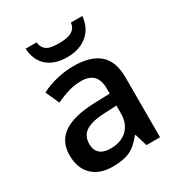

<svg xmlns="http://www.w3.org/2000/svg" viewBox="-179 -875 939 1006"><g transform="rotate(-30 290.0 -372.0)"><path d="M467 -754H398Q395 -723 370 -707Q345 -691 294 -691Q255 -691 234 -697Q196 -709 190 -754H124Q128 -683 172 -644.5Q216 -606 292 -606Q367 -606 414 -645.5Q461 -685 467 -754ZM502 -364Q502 -459 450 -504.5Q398 -550 294 -550Q246 -550 194 -538Q142 -526 99 -503L136 -421Q177 -440 214 -451Q251 -462 289 -462Q340 -462 364 -436.5Q388 -411 388 -359V-330L295 -327Q168 -323 106 -280.5Q44 -238 44 -155Q44 -77 88.5 -33.5Q133 10 213 10Q276 10 315.5 -8Q355 -26 393 -75H397L420 0H502ZM163 -154Q163 -204 200 -228Q237 -252 318 -255L387 -258V-211Q387 -149 350 -113.5Q313 -78 249 -78Q207 -78 185 -97.5Q163 -117 163 -154Z"/></g></svg>

Font: OpenSansMMV
Style: Semibold
Weight: 600
Designer: Steve Matteson
Foundry: Ascender Corporation
Version: Version 6.000